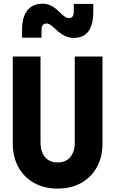

<svg xmlns="http://www.w3.org/2000/svg" viewBox="-20 -1030 640 1066"><path d="M51 -233V-716H205V-237Q205 -187 230.2 -157.5Q255.5 -128 300 -128Q345 -128 370 -157.5Q395 -187 395 -237V-716H549V-233Q549 -158.5 518 -102.2Q487 -46 431.2 -14.5Q375.5 17 300.2 17Q225 17 169 -14.5Q113 -46 82 -102.2Q51 -158.5 51 -233ZM389.5 -819.5Q365 -819.5 341.2 -830.2Q317.5 -841 291.5 -865.5Q272.5 -883.5 261 -891.5Q249.5 -899.5 238.5 -899.5Q210.5 -899.5 210.5 -862.5V-821H102.5V-866.5Q102.5 -935.5 132 -972.5Q161.5 -1009.5 217 -1009.5Q241 -1009.5 262.5 -999.2Q284 -989 309 -964Q328 -945.5 339.8 -937.5Q351.5 -929.5 363 -929.5Q389.5 -929.5 389.5 -966V-1008H498V-963Q498 -893.5 471.2 -856.5Q444.5 -819.5 389.5 -819.5Z"/></svg>

Font: Google Sans Code
Style: Regular
Weight: 400
Monospace: yes
Designer: Google Sans Code Authors
Foundry: Google LLC
Version: Version 6.000